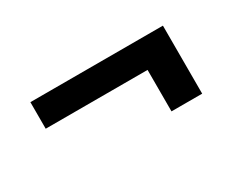

<svg xmlns="http://www.w3.org/2000/svg" viewBox="-43 -543 636 511"><g transform="rotate(-30 275.5 -287.5)"><path d="M468.8 -392.1V-183.1H374.5V-310.5H61.5V-392.1Z"/></g></svg>

Font: Vazirmatn RD UI SemiBold
Style: Regular
Weight: 600
Designer: Saber Rastikerdar
Foundry: Saber Rastikerdar
Version: Version 33.003